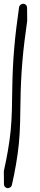

<svg xmlns="http://www.w3.org/2000/svg" viewBox="-20 -993 214 1016"><path d="M123.8 -882.3 123.9 -882.6C124.1 -884.4 124.1 -886.2 123.9 -887.9C124 -889.4 124 -890.7 123.8 -892.1C124 -893.5 123.9 -894.9 123.8 -896.3C123.9 -897.7 123.9 -899.1 123.7 -900.5C123.9 -901.9 123.9 -903.3 123.7 -904.7C123.8 -906.1 123.8 -907.5 123.7 -908.8C123.8 -910.3 123.8 -911.7 123.6 -913C123.7 -914.5 123.7 -915.8 123.6 -917.2C123.7 -918.6 123.7 -920 123.5 -921.4C123.7 -922.8 123.7 -924.2 123.5 -925.6C123.6 -927 123.6 -928.4 123.5 -929.8C123.6 -931.2 123.6 -932.6 123.4 -933.9C123.5 -935.4 123.5 -936.8 123.4 -938.1C123.5 -939.6 123.5 -941 123.3 -942.3C123.5 -943.7 123.5 -945.1 123.3 -946.5C123.4 -947.9 123.4 -949.3 123.3 -950.7C124.2 -961.9 116.3 -971.8 105 -972.9C93.2 -974.1 82.4 -965.6 80.8 -953.9C70.7 -881.6 61.1 -809.1 55.1 -736.2C48.8 -663.4 45.8 -590.2 44.8 -517.6C43.8 -445 43.4 -373.4 36.5 -302.2C29.4 -231.1 16.5 -160.3 0.7 -89.7L0.6 -89.6C0.1 -87.2 0.1 -84.9 0.3 -82.6C0.2 -81.2 0.2 -79.8 0.4 -78.4C0.2 -77 0.2 -75.6 0.4 -74.2C0.3 -72.8 0.3 -71.4 0.4 -70C0.3 -68.6 0.3 -67.2 0.5 -65.9C0.4 -64.4 0.4 -63 0.5 -61.7C0.4 -60.3 0.4 -58.9 0.6 -57.5C0.4 -56.1 0.5 -54.7 0.6 -53.3C0.5 -51.9 0.5 -50.5 0.6 -49.1C0.5 -47.7 0.5 -46.3 0.7 -44.9C0.6 -43.5 0.6 -42.1 0.7 -40.8C0.6 -39.3 0.6 -37.9 0.8 -36.6C0.6 -35.2 0.7 -33.8 0.8 -32.4C0.7 -31 0.7 -29.6 0.9 -28.2C0.7 -26.8 0.7 -25.4 0.9 -24C0.8 -22.6 0.8 -21.2 0.9 -19.8C0 -9.4 6.9 0.2 17.5 2.2C29 4.4 40.5 -3.2 43.1 -14.8C59.2 -86.5 72.5 -159.3 79.8 -232.7C87 -306.1 87.3 -379.5 88.3 -451.5C89.2 -523.7 92.3 -595.4 98.4 -667.2C104.3 -739 113.8 -810.7 123.8 -882.3Z"/></svg>

Font: Ambarawa
Style: Script
Weight: 500
Foundry: Ekosamp
Version: Version 1.001;